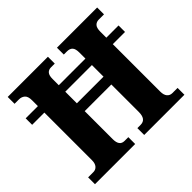

<svg xmlns="http://www.w3.org/2000/svg" viewBox="-167 -912 1111 1111"><g transform="rotate(-45 388.5 -357.0)"><path d="M23 0V-56H66Q85 -56 97 -70Q109 -84 109 -111V-500H9V-553H109V-601Q109 -633 94.5 -645.5Q80 -658 59 -658H23V-714H352V-658H321Q302 -658 291 -645.5Q280 -633 280 -604V-553H498V-602Q498 -633 486.5 -645.5Q475 -658 452 -658H426V-714H755V-658H712Q693 -658 681 -645.5Q669 -633 669 -602V-553H769V-500H669V-112Q669 -84 681 -70Q693 -56 712 -56H755V0H426V-56H453Q498 -56 498 -116V-341H280V-111Q280 -56 321 -56H352V0ZM280 -405H498V-500H280Z"/></g></svg>

Font: Noto Serif Ethiopic SemiCondensed ExtraBold
Style: Regular
Weight: 800
Width: 4
Designer: Monotype Design Team
Foundry: Monotype Imaging Inc.
Version: Version 2.102; ttfautohint (v1.8.4.7-5d5b)